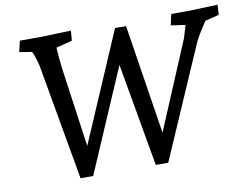

<svg xmlns="http://www.w3.org/2000/svg" viewBox="-77 -818 1197 927"><g transform="rotate(-10 521.5 -355.0)"><path d="M1040 -661 972 -644Q931 -584 913 -545L676 0H615L526 -506L308 0H246L148 -556Q142 -592 127 -629L122 -641L60 -651L73 -705H178L324 -710L320 -661L241 -641Q244 -584 251 -533L305 -148L536 -685H590L674 -148L855 -578L874 -641L803 -651L815 -705H903L1043 -710Z"/></g></svg>

Font: Andada SC
Style: Italic
Weight: 400
Italic angle: -8.29999°
Designer: Carolina Giovagnoli
Foundry: Carolina Giovagnoli
Version: Version 1.003